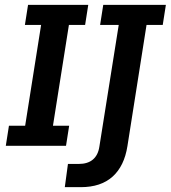

<svg xmlns="http://www.w3.org/2000/svg" viewBox="-20 -603 706 794"><path d="M4 0 17 -83H84L150 -500H83L96 -583H345L332 -500H265L199 -83H266L253 0ZM314 171H248L261 75H305Q343 75 364.5 56.5Q386 38 391 3L471 -500H394L407 -583H666L653 -500H586L507 1Q494 84 445.5 127.5Q397 171 314 171Z"/></svg>

Font: Rokkitt SemiBold SemiBold
Style: Italic
Weight: 600
Italic angle: -9°
Version: Version 3.103